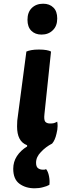

<svg xmlns="http://www.w3.org/2000/svg" viewBox="-20 -767 328 1027"><path d="M226.6 137.7Q221.7 139.6 217.8 140.6Q213.9 140.6 209 140.6Q194.3 140.6 183.6 132.8Q172.9 125 172.9 103.5Q172.9 72.3 199.2 45.9Q224.6 18.6 258.8 1Q274.4 -16.6 282.2 -51.8Q288.1 -74.2 288.1 -92.8Q288.1 -105.5 286.1 -116.2Q277.3 -111.3 268.6 -108.4Q259.8 -106.4 248 -106.4Q231.4 -106.4 222.7 -115.2Q213.9 -125 217.8 -157.2Q229.5 -268.6 252.9 -491.2Q245.1 -496.1 228.5 -499Q211.9 -502 188.5 -502Q164.1 -502 148.4 -499Q131.8 -496.1 121.1 -491.2Q106.4 -377.9 76.2 -151.4Q74.2 -138.7 72.3 -121.1Q71.3 -102.5 71.3 -90.8Q71.3 -50.8 84 -26.4Q96.7 -1 125 9.8Q125 12.7 125 16.6Q90.8 37.1 70.3 68.4Q50.8 98.6 50.8 135.7Q50.8 191.4 84 215.8Q117.2 240.2 165 240.2Q189.5 240.2 210 234.4Q230.5 229.5 244.1 221.7Q247.1 201.2 242.2 175.8Q237.3 150.4 226.6 137.7ZM210.9 -747.1Q172.9 -747.1 149.4 -723.6Q127 -701.2 127 -661.1Q127 -623 147.5 -602.5Q168 -582 202.1 -582Q239.3 -582 262.7 -605.5Q286.1 -627.9 286.1 -668Q286.1 -707 265.6 -726.6Q245.1 -747.1 210.9 -747.1Z"/></svg>

Font: cl
Style: Bold Italic
Weight: 400
Designer: Mitja Miklavcic
Version: Version 7.504; 2011; Build 1022